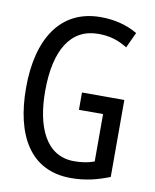

<svg xmlns="http://www.w3.org/2000/svg" viewBox="-83 -789 696 862"><g transform="rotate(10 265.0 -357.5)"><path d="M299 10C365 10 419 -4 475 -26V-377H282V-298H392V-82C365 -72 337 -67 300 -67C171 -67 118 -193 118 -355C118 -543 184 -649 309 -649C361 -649 400 -637 442 -611L475 -682C426 -711 368 -725 307 -725C122 -725 31 -576 31 -355C31 -138 114 10 299 10Z"/></g></svg>

Font: Noto Sans Mono Condensed
Style: Regular
Weight: 400
Width: 3
Designer: Monotype Design Team
Foundry: Monotype Imaging Inc.
Version: Version 2.014